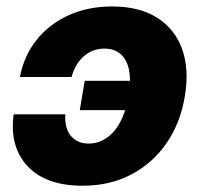

<svg xmlns="http://www.w3.org/2000/svg" viewBox="-20 -573 635 603"><path d="M239.3 10.3Q124 10.3 66.7 -51Q9.3 -112.3 22.9 -213.9H185.1Q182.6 -170.4 202.6 -146.2Q222.7 -122.1 258.3 -122.1Q296.4 -122.1 326.7 -149.2Q356.9 -176.3 373 -227.1H230.5L246.1 -319.3H388.2Q388.2 -369.1 366.9 -394.8Q345.7 -420.4 308.1 -420.4Q271 -420.4 243.7 -396.7Q216.3 -373 204.6 -331.1H42.5Q55.2 -397.9 95 -447.8Q134.8 -497.6 195.6 -525.1Q256.3 -552.7 332 -552.7Q418 -552.7 473.9 -517.1Q529.8 -481.4 552.2 -418.2Q574.7 -355 560.5 -271Q546.9 -187.5 503.7 -124.3Q460.4 -61 393.1 -25.4Q325.7 10.3 239.3 10.3Z"/></svg>

Font: Inter Extra Bold
Style: Italic
Weight: 800
Italic angle: -9.39999°
Designer: Rasmus Andersson
Foundry: rsms
Version: Version 4.000;git-3c8e0fc